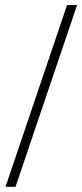

<svg xmlns="http://www.w3.org/2000/svg" viewBox="-20 -714 320 748"><path d="M280.3 -694.3 40.5 13.7H1.5L241.2 -694.3Z"/></svg>

Font: Jameel Khushkhat-L
Style: Regular
Weight: 400
Version: Version 3.5